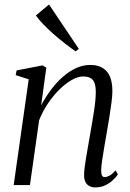

<svg xmlns="http://www.w3.org/2000/svg" viewBox="-20 -825 581 856"><path d="M163.5 -355.5Q184 -394 209 -427Q234 -460 262.2 -484.2Q290.5 -508.5 320.8 -522Q351 -535.5 382.5 -535.5Q429.5 -535.5 455.2 -507.5Q481 -479.5 481 -418Q481 -399 477.2 -369Q473.5 -339 467.8 -303.8Q462 -268.5 456 -234Q450.5 -202.5 445 -170.2Q439.5 -138 435.5 -110.8Q431.5 -83.5 431 -66Q431 -50.5 434.5 -43Q438 -35.5 446.5 -35.5Q456.5 -35.5 468.8 -42.2Q481 -49 495.5 -65.5L505.5 -47.5Q498 -35.5 483.2 -21.8Q468.5 -8 449 1.2Q429.5 10.5 405.5 10.5Q390.5 10.5 379 4.8Q367.5 -1 361 -13.5Q354.5 -26 355 -46.5Q355 -59.5 357.5 -79.5Q360 -99.5 364.2 -124.5Q368.5 -149.5 373.2 -176.5Q378 -203.5 382.5 -230Q387 -255 391.2 -280.5Q395.5 -306 399.2 -330.2Q403 -354.5 405 -376Q407 -397.5 407 -414Q407 -439.5 401.5 -454.8Q396 -470 383.5 -477Q371 -484 350 -484Q327.5 -484 300 -468.5Q272.5 -453 245 -426Q217.5 -399 193.8 -363.8Q170 -328.5 154.5 -289L113.5 0H41L108 -471.5L50 -490L54 -511L169.5 -533.5L186.5 -523.5ZM317 -596Q293.5 -612.5 267.8 -632.5Q242 -652.5 217.8 -674Q193.5 -695.5 173.2 -716.5Q153 -737.5 140 -756L198.5 -805L331.5 -607Z"/></svg>

Font: Merriweather 96pt Light
Style: Italic
Weight: 300
Italic angle: -7.8°
Version: Version 2.101